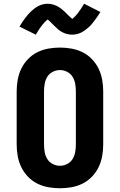

<svg xmlns="http://www.w3.org/2000/svg" viewBox="-20 -997 640 1025"><path d="M300 8Q269 8 238 2.5Q207 -3 179 -17Q151 -31 129 -54Q107 -77 93.5 -105Q80 -133 74.5 -164Q69 -195 69 -226V-509Q69 -540 74.5 -571Q80 -602 93.5 -630Q107 -658 129 -681Q151 -704 179 -718Q207 -732 238 -737.5Q269 -743 300 -743Q331 -743 362 -737.5Q393 -732 421 -718Q449 -704 471 -681Q493 -658 506.5 -630Q520 -602 525.5 -571Q531 -540 531 -509V-226Q531 -195 525.5 -164Q520 -133 506.5 -105Q493 -77 471 -54Q449 -31 421 -17Q393 -3 362 2.5Q331 8 300 8ZM300 -112Q320 -112 338.5 -121.5Q357 -131 367.5 -148Q378 -165 381.5 -185.5Q385 -206 385 -226V-509Q385 -529 381.5 -549.5Q378 -570 367.5 -587Q357 -604 338.5 -613.5Q320 -623 300 -623Q280 -623 261.5 -613.5Q243 -604 232.5 -587Q222 -570 218.5 -549.5Q215 -529 215 -509V-226Q215 -206 218.5 -185.5Q222 -165 232.5 -148Q243 -131 261.5 -121.5Q280 -112 300 -112ZM365 -812Q360 -812 355 -812.5Q350 -813 345.5 -814Q341 -815 336 -816Q331 -817 326 -819Q321 -821 317 -823Q313 -825 308.5 -827.5Q304 -830 299.5 -833Q295 -836 291 -839.5Q287 -843 283.5 -846.5Q280 -850 276.5 -853Q273 -856 270.5 -858.5Q268 -861 263.5 -865.5Q259 -870 255 -874Q251 -878 247.5 -881.5Q244 -885 240.5 -888Q237 -891 234 -893Q220 -882 205 -863Q190 -844 171 -812L84 -855Q92 -869 100 -880.5Q108 -892 115.5 -902Q123 -912 130.5 -920.5Q138 -929 146 -936.5Q154 -944 164.5 -952Q175 -960 186 -965.5Q197 -971 209.5 -974Q222 -977 235 -977Q243 -977 251 -975.5Q259 -974 266 -972Q273 -970 280.5 -966.5Q288 -963 294.5 -959Q301 -955 308 -949.5Q315 -944 321 -938.5Q327 -933 332 -928Q337 -923 343.5 -916.5Q350 -910 355 -905.5Q360 -901 366 -896Q380 -907 395 -926Q410 -945 429 -977L516 -933Q508 -920 500 -908.5Q492 -897 484.5 -887Q477 -877 469.5 -868Q462 -859 454 -852Q446 -845 435.5 -837Q425 -829 414 -823.5Q403 -818 390.5 -815Q378 -812 365 -812Z"/></svg>

Font: Iosevka SS04 Heavy Extended
Style: Regular
Weight: 900
Width: 7
Monospace: yes
Designer: Belleve Invis
Foundry: Belleve Invis
Version: Version 19.0.0; ttfautohint (v1.8.4)